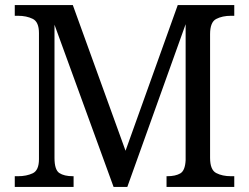

<svg xmlns="http://www.w3.org/2000/svg" viewBox="-20 -734 978 754"><path d="M38 0V-42H51Q84 -42 108.5 -53.5Q133 -65 133 -109V-604Q133 -648 108.5 -660Q84 -672 51 -672H38V-714H266L473 -142L678 -714H900V-672H887Q853 -672 829 -659.5Q805 -647 805 -600V-114Q805 -67 829 -54.5Q853 -42 887 -42H900V0H634V-42H637Q669 -42 688 -53Q707 -64 709 -105V-639L480 0H426L194 -637V-114Q194 -67 213 -54.5Q232 -42 266 -42H269V0Z"/></svg>

Font: Noto Serif NP Hmong
Style: Regular
Weight: 400
Designer: Dalton Maag Ltd
Foundry: Dalton Maag Ltd
Version: Version 1.001